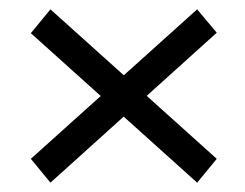

<svg xmlns="http://www.w3.org/2000/svg" viewBox="-20 -495 524 411"><path d="M402 -475 46 -155 88 -104 444 -425ZM88 -475 46 -424 402 -104 444 -155Z"/></svg>

Font: Exo 2
Style: Regular
Weight: 400
Designer: Natanael Gama
Foundry: Natanael Gama
Version: Version 2.010